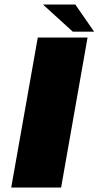

<svg xmlns="http://www.w3.org/2000/svg" viewBox="-20 -844 452 864"><path d="M30.5 0H255L374 -675H150ZM307.5 -701.5H403.5L319 -823.5H173.5Z"/></svg>

Font: Anybody Expanded ExtraBold
Style: Italic
Weight: 800
Width: 7
Italic angle: -10°
Version: Version 1.113;gftools[0.9.25]